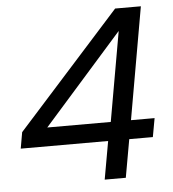

<svg xmlns="http://www.w3.org/2000/svg" viewBox="-52 -764 732 811"><g transform="rotate(-5 314.5 -358.0)"><path d="M359.2 0 387.9 -161.3H17.3L29.4 -230.2L466.1 -716.1H575.2L491.7 -240.5H591.8L577.5 -161.3H477.4L448.7 0ZM136.7 -240.5H406L472.9 -620.6Z"/></g></svg>

Font: Poppins Variable
Style: Italic
Weight: 100
Italic angle: -10°
Designer: Jonny Pinhorn
Foundry: Indian Type Foundry
Version: Version 6.000